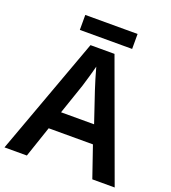

<svg xmlns="http://www.w3.org/2000/svg" viewBox="-154 -983 979 1097"><g transform="rotate(20 335.5 -434.5)"><path d="M493 -869H175V-778H493ZM534 0H670L408 -717H262L0 0H136L200 -189H469ZM374 -483 436 -299H235L298 -483C305 -506 325 -572 335 -613C344 -578 365 -510 374 -483Z"/></g></svg>

Font: Noto Sans Gunjala Gondi Semibold
Style: Regular
Weight: 400
Designer: Ek Type
Foundry: Ek Type
Version: Version 1.004